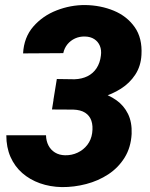

<svg xmlns="http://www.w3.org/2000/svg" viewBox="-20 -742 602 772"><path d="M208.5 -424.3 279.8 -423.3Q309.1 -424.3 331.8 -435.5Q354.5 -446.8 368.4 -468Q382.3 -489.3 385.7 -518.6Q388.7 -540.5 381.6 -557.6Q374.5 -574.7 359.1 -584.7Q343.8 -594.7 321.3 -595.2Q299.8 -595.7 281.7 -587.4Q263.7 -579.1 251.2 -564Q238.8 -548.8 234.4 -528.3L72.8 -527.3Q76.2 -591.8 114 -635.3Q151.9 -678.7 208 -700.4Q264.2 -722.2 323.2 -721.7Q384.8 -720.7 437.5 -699Q490.2 -677.2 521.5 -633.1Q552.7 -588.9 548.8 -521.5Q546.4 -476.1 523.9 -441.9Q501.5 -407.7 466.1 -385.3Q430.7 -362.8 389.4 -351.3Q348.1 -339.8 307.6 -339.8L194.8 -340.3ZM189 -301.8 202.1 -383.8 298.3 -383.3Q339.8 -382.3 378.4 -371.6Q417 -360.8 447.5 -339.4Q478 -317.9 494.6 -284.2Q511.2 -250.5 509.3 -203.6Q506.3 -148.9 481 -108.2Q455.6 -67.4 415.3 -41Q375 -14.6 326.4 -2Q277.8 10.7 228.5 10.3Q181.2 9.3 140.6 -5.1Q100.1 -19.5 69.6 -46.1Q39.1 -72.8 22.2 -111.1Q5.4 -149.4 5.4 -198.2H165Q165.5 -175.3 174.8 -157.2Q184.1 -139.2 201.2 -128.7Q218.3 -118.2 241.7 -117.7Q268.6 -117.2 292 -128.2Q315.4 -139.2 331.1 -159.4Q346.7 -179.7 350.6 -207Q354.5 -235.8 347.4 -256.6Q340.3 -277.3 322.3 -288.8Q304.2 -300.3 274.9 -301.3Z"/></svg>

Font: Roboto Black
Style: Italic
Weight: 900
Italic angle: -12°
Designer: Christian Robertson
Foundry: Google
Version: Version 3.0; 2020